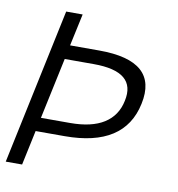

<svg xmlns="http://www.w3.org/2000/svg" viewBox="-98 -705 718 773"><g transform="rotate(10 261.0 -318.5)"><path d="M474.1 -324.2Q436 -142.1 191.9 -142.1H73.2L43 0H-23.9L110.8 -637.2H178.2L149.9 -505.9H269Q513.2 -505.9 474.1 -324.2ZM405.8 -324.2Q433.1 -448.2 256.8 -448.2H138.2L85 -198.2H204.1Q292 -198.2 342.5 -230.2Q393.1 -262.2 405.8 -324.2Z"/></g></svg>

Font: Anonymous Pro
Style: Italic
Weight: 400
Italic angle: -12°
Monospace: yes
Designer: Mark Simonson
Version: Version 1.003